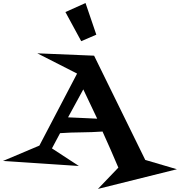

<svg xmlns="http://www.w3.org/2000/svg" viewBox="-180 -1022 1188 1268"><path d="M988.3 95.7 466.8 225.6 601.6 85Q576.2 25.4 550.3 -34.2Q524.4 -93.8 497.1 -153.3Q426.8 -148.4 356.9 -147.9Q287.1 -147.5 216.8 -142.6Q203.1 -117.2 189.9 -92.3Q176.8 -67.4 163.1 -42L340.8 74.2L-160.2 41L80.1 -60.5L329.1 -536.1L66.4 -669.9L441.4 -654.3L779.3 34.2ZM461.9 -238.3Q439.5 -287.1 416 -335Q392.6 -382.8 370.1 -431.6Q344.7 -384.8 319.8 -339.4Q294.9 -293.9 269.5 -247.1ZM456.1 -793 356.4 -750 252 -942.4 384.8 -1002Z"/></svg>

Font: Fontdiner Swanky
Style: Regular
Weight: 400
Designer: Font Diner, Inc
Foundry: Font Diner, Inc
Version: Version 1.000